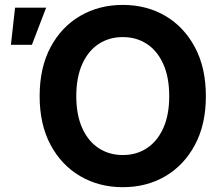

<svg xmlns="http://www.w3.org/2000/svg" viewBox="-20 -759 904 790"><path d="M485.4 11.2Q387.7 11.2 310.1 -34.2Q232.4 -79.6 187.7 -163.6Q143.1 -247.6 143.1 -363.3Q143.1 -480 187.7 -564.2Q232.4 -648.4 310.1 -693.6Q387.7 -738.8 485.4 -738.8Q583 -738.8 660.2 -693.6Q737.3 -648.4 782.2 -564.2Q827.1 -480 827.1 -363.3Q827.1 -247.1 782.2 -163.1Q737.3 -79.1 660.2 -33.9Q583 11.2 485.4 11.2ZM485.4 -121.1Q541.5 -121.1 584.5 -149.4Q627.4 -177.7 651.9 -231.9Q676.3 -286.1 676.3 -363.3Q676.3 -440.9 651.9 -495.4Q627.4 -549.8 584.5 -578.1Q541.5 -606.4 485.4 -606.4Q429.2 -606.4 386 -578.1Q342.8 -549.8 318.4 -495.4Q293.9 -440.9 293.9 -363.3Q293.9 -286.1 318.4 -231.9Q342.8 -177.7 386 -149.4Q429.2 -121.1 485.4 -121.1ZM24.9 -574.7 42 -727.5H169.9L111.3 -574.7Z"/></svg>

Font: Inter 28pt
Style: Bold
Weight: 700
Designer: Rasmus Andersson
Foundry: rsms
Version: Version 4.001;git-66647c0bb